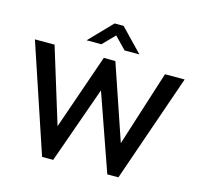

<svg xmlns="http://www.w3.org/2000/svg" viewBox="-121 -995 1171 1125"><g transform="rotate(15 465.0 -432.5)"><path d="M229.5 0 10.7 -654.3H129.9L270.5 -197.3L428.7 -654.3L499 -653.3L654.3 -197.3L799.8 -654.3H918.9L692.4 0H625L461.9 -465.8L296.9 0ZM304.7 -727.5 437.5 -865.2H492.2L625 -727.5H535.2L464.8 -799.8L394.5 -727.5Z"/></g></svg>

Font: Sen Medium
Style: Regular
Weight: 500
Designer: Kosal Sen, Philatype
Foundry: Philatype
Version: Version 2.000;gftools[0.9.31]